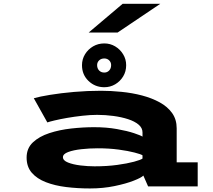

<svg xmlns="http://www.w3.org/2000/svg" viewBox="-20 -998 1140 1028"><path d="M461.5 11Q395.5 11 334.5 3.5Q273.5 -4 225.8 -22.5Q178 -41 150.2 -73Q122.5 -105 122.5 -154.5Q122.5 -204 156.2 -235.8Q190 -267.5 244.2 -285.2Q298.5 -303 361.5 -310Q424.5 -317 483.5 -317Q550.5 -317 606.2 -307Q662 -297 698.2 -284.8Q734.5 -272.5 743 -266.5V-289Q743 -313 722 -330.8Q701 -348.5 665.5 -360Q630 -371.5 587 -377.2Q544 -383 500 -383Q463 -383 420.8 -378.2Q378.5 -373.5 339.8 -366.8Q301 -360 272.5 -353.2Q244 -346.5 233.5 -342.5L161 -472Q191.5 -481 248.2 -490.2Q305 -499.5 376.2 -505.8Q447.5 -512 521 -512Q574.5 -512 631.2 -506.2Q688 -500.5 740.5 -486.8Q793 -473 835 -450Q877 -427 901.5 -392.8Q926 -358.5 926 -311V-129H1038.5V0H773L747.5 -58Q737.5 -47 696.2 -30.8Q655 -14.5 593.5 -1.8Q532 11 461.5 11ZM486 -107.5Q553 -107.5 607.5 -115Q662 -122.5 697.8 -132.2Q733.5 -142 743 -149V-166.5Q734 -172.5 700.5 -181.2Q667 -190 615.8 -197Q564.5 -204 502.5 -204Q458.5 -204 415.8 -199.2Q373 -194.5 345 -184Q317 -173.5 317 -156.5Q317 -138.5 344.2 -127.8Q371.5 -117 410.8 -112.2Q450 -107.5 486 -107.5ZM538.5 -531Q489 -531 454 -564.5Q419 -598 419 -649Q419 -681 435.2 -707.5Q451.5 -734 478.5 -749.8Q505.5 -765.5 538.5 -765.5Q570 -765.5 596.5 -749.8Q623 -734 639.2 -707.5Q655.5 -681 655.5 -649Q655.5 -615 639.2 -588.5Q623 -562 596.5 -546.5Q570 -531 538.5 -531ZM538.5 -609.5Q554 -609.5 564.5 -620.5Q575 -631.5 575 -649.5Q575 -664.5 564.5 -674.8Q554 -685 538.5 -685Q521.5 -685 510.8 -674.8Q500 -664.5 500 -649.5Q500 -631.5 510.8 -620.5Q521.5 -609.5 538.5 -609.5ZM610 -824H455L636.5 -977.5H838Z"/></svg>

Font: Trispace Expanded
Style: Bold
Weight: 700
Width: 7
Designer: Tyler Finck
Foundry: Etcetera Type Company
Version: Version 1.210; ttfautohint (v1.8.3)